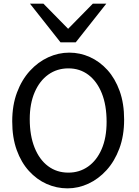

<svg xmlns="http://www.w3.org/2000/svg" viewBox="-20 -1011 753 1043"><path d="M559.1 -349.1Q559.1 -439.5 533 -504.4Q506.8 -569.3 460.2 -604.5Q413.6 -639.6 351.6 -639.6Q290 -639.6 242.7 -606Q195.3 -572.3 168.5 -510.3Q141.6 -448.2 141.6 -363.8Q141.6 -274.9 167.7 -209.5Q193.8 -144 241 -108.6Q288.1 -73.2 351.6 -73.2Q411.6 -73.2 458.5 -106.2Q505.4 -139.2 532.2 -200.9Q559.1 -262.7 559.1 -349.1ZM654.3 -361.3Q654.3 -273.4 628.4 -204.1Q602.5 -134.8 558.8 -86.7Q515.1 -38.6 460.2 -13.2Q405.3 12.2 346.7 12.2Q287.6 12.2 233.6 -11.7Q179.7 -35.6 137.5 -82Q95.2 -128.4 70.8 -196Q46.4 -263.7 46.4 -351.6Q46.4 -439.5 72.3 -508.5Q98.1 -577.6 142.3 -626Q186.5 -674.3 241.9 -699.7Q297.4 -725.1 356.4 -725.1Q414.6 -725.1 468 -701.2Q521.5 -677.2 563.5 -630.9Q605.5 -584.5 629.9 -516.8Q654.3 -449.2 654.3 -361.3ZM142.6 -991.2H215.8L350.1 -854.5L484.4 -991.2H557.6L391.6 -781.2H308.6Z"/></svg>

Font: Andika LitF DSA DSG
Style: Regular
Weight: 400
Designer: Victor Gaultney, Annie Olsen, Julie Remington, Don Collingsworth, Eric Hays, Becca Hirsbrunner
Foundry: SIL International
Version: Version 6.200 ; LitF DSA DSG; ttfautohint (v1.8.3.10-c5d8)